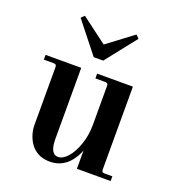

<svg xmlns="http://www.w3.org/2000/svg" viewBox="-129 -795 826 909"><g transform="rotate(20 284.0 -341.0)"><path d="M472.2 -456.1V-40Q472.2 -30.8 475.3 -27.3Q478.5 -23.9 487.8 -23.9H525.9V0H356V-90.8Q313 12.2 223.1 12.2Q179.7 12.2 149.9 -9.8Q125 -27.8 110.6 -60.1Q96.2 -92.3 96.2 -126V-416Q96.2 -425.3 92.8 -428.7Q89.4 -432.1 80.1 -432.1H32.2V-456.1H211.9V-99.1Q211.9 -22 252 -22Q275.9 -22 299.8 -48.6Q323.7 -75.2 339.8 -121.8Q356 -168.5 356 -220.2V-416Q356 -425.3 352.5 -428.7Q349.1 -432.1 339.8 -432.1H292V-456.1ZM127.9 -678.2 144 -693.8 273.9 -596.2 403.8 -693.8 419.9 -678.2 297.9 -523.9H250Z"/></g></svg>

Font: Flanker Steampunk
Style: Bold
Weight: 700
Designer: Alexey Kryukov, Leonardo Di Lena
Foundry: Alexey Kryukov, Leonardo Di Lena
Version: 1.210